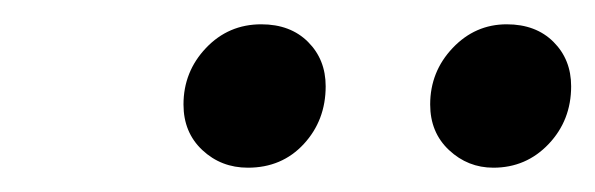

<svg xmlns="http://www.w3.org/2000/svg" viewBox="-20 -757 490 158"><path d="M184 -619Q162 -619 146.5 -633.5Q131 -648 131 -671Q131 -698 149.5 -717.5Q168 -737 195 -737Q219 -737 233.5 -722.5Q248 -708 248 -686Q248 -658 230 -638.5Q212 -619 184 -619ZM386 -619Q365 -619 349.5 -633.5Q334 -648 334 -671Q334 -698 352.5 -717.5Q371 -737 397 -737Q421 -737 435.5 -722.5Q450 -708 450 -686Q450 -658 431.5 -638.5Q413 -619 386 -619Z"/></svg>

Font: Source Serif 4 Medium
Style: Italic
Weight: 500
Italic angle: -12°
Designer: Frank Grießhammer
Foundry: Adobe Systems Incorporated
Version: Version 4.004;hotconv 1.0.116;makeotfexe 2.5.65601